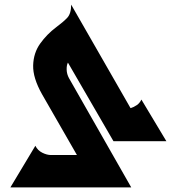

<svg xmlns="http://www.w3.org/2000/svg" viewBox="-20 -611 765 831"><path d="M25 200 133 20Q143 40 163 50Q183 60 201 60H313L162 -203Q122 -274 123.5 -328Q125 -382 154 -422.5Q183 -463 223 -493Q254 -516 271 -534Q288 -552 288 -591L545 -143Q559 -147 572 -156Q585 -165 592 -180L700 0H471L274 -340Q268 -329 268.5 -309.5Q269 -290 279 -272L548 200Z"/></svg>

Font: Reem Kufi Ink
Style: Bold
Weight: 700
Designer: Khaled Hosny
Version: Version 1.002